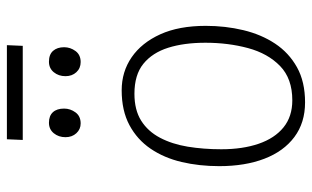

<svg xmlns="http://www.w3.org/2000/svg" viewBox="-194 -697 905 557"><g transform="rotate(-90 258.5 -418.5)"><path d="M240 14Q181 14 139.5 -17Q98 -48 76.5 -104Q55 -160 55 -235Q55 -293 67 -344Q79 -395 105.5 -434Q132 -473 174 -495.5Q216 -518 275 -518Q329 -518 371 -489Q413 -460 437.5 -406Q462 -352 462 -274Q462 -217 449.5 -165Q437 -113 410.5 -73Q384 -33 342 -9.5Q300 14 240 14ZM246 -23Q309 -23 345.5 -58.5Q382 -94 397.5 -151.5Q413 -209 413 -275Q413 -337 398.5 -383Q384 -429 352 -455Q320 -481 265 -481Q218 -481 187 -461.5Q156 -442 137.5 -407Q119 -372 111.5 -326.5Q104 -281 104 -229Q104 -167 120 -120.5Q136 -74 167.5 -48.5Q199 -23 246 -23ZM139 -681Q139 -701 150.5 -715Q162 -729 181 -729Q201 -729 211.5 -717.5Q222 -706 222 -685Q222 -667 211 -652Q200 -637 179 -637Q162 -637 150.5 -649.5Q139 -662 139 -681ZM316 -681Q316 -701 327.5 -715Q339 -729 358 -729Q379 -729 389.5 -717Q400 -705 400 -685Q400 -667 389 -652Q378 -637 357 -637Q339 -637 327.5 -649.5Q316 -662 316 -681ZM133 -851H406L404 -805H131Z"/></g></svg>

Font: Literata 18pt ExtraLight
Style: Italic
Weight: 250
Italic angle: -2°
Designer: Latin by Veronika Burian and Jose Scaglione. Greek by Irene Vlachou. Cyrillic by Vera Evstafieva
Foundry: TypeTogether
Version: Version 3.103;gftools[0.9.29]